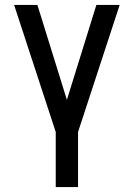

<svg xmlns="http://www.w3.org/2000/svg" viewBox="-20 -540 540 775"><path d="M205 215V-7L37 -520H131L250 -137L369 -520H463L295 -7V215Z"/></svg>

Font: Iosevka Medium
Style: Regular
Weight: 500
Monospace: yes
Designer: Belleve Invis
Foundry: Belleve Invis
Version: Version 32.5.0; ttfautohint (v1.8.4)